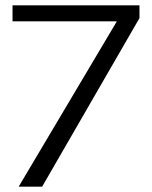

<svg xmlns="http://www.w3.org/2000/svg" viewBox="-20 -700 569 720"><path d="M417 -618V-620H27V-680H503V-632L138 0H50Z"/></svg>

Font: Martel Sans Light
Style: Regular
Weight: 300
Designer: Dan Reynolds and Mathieu Réguer
Foundry: Dan Reynolds and Mathieu Réguer
Version: Version 1.002; ttfautohint (v1.1) -l 5 -r 5 -G 72 -x 0 -D la